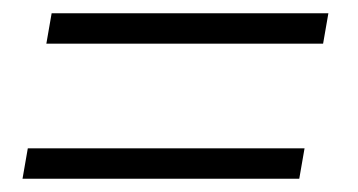

<svg xmlns="http://www.w3.org/2000/svg" viewBox="-20 -417 540 290"><path d="M468 -351H50L58 -397H476ZM432 -147H14L22 -193H440Z"/></svg>

Font: Spectral SC
Style: Italic
Weight: 400
Italic angle: -10°
Designer: Jean-Baptiste Levee
Foundry: Production Type
Version: Version 2.001